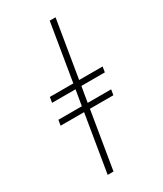

<svg xmlns="http://www.w3.org/2000/svg" viewBox="-235 -911 971 1141"><g transform="rotate(-30 250.0 -340.0)"><path d="M150 143 215 -250H54L60 -287H221L239 -393H78L84 -430H245L310 -823H350L285 -430H446L440 -393H279L261 -287H422L416 -250H255L190 143Z"/></g></svg>

Font: Iosevka Curly XLtObl
Style: Regular
Weight: 200
Italic angle: -9°
Monospace: yes
Designer: Belleve Invis
Foundry: Belleve Invis
Version: Version 11.1.0; ttfautohint (v1.8.3)